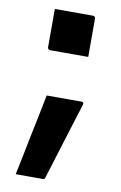

<svg xmlns="http://www.w3.org/2000/svg" viewBox="-83 -586 517 820"><g transform="rotate(10 175.0 -176.0)"><path d="M263 -361Q234 -361 207.5 -361Q181 -361 154.5 -361Q128 -361 98 -361Q95 -361 92.5 -362.5Q90 -364 88.5 -366.5Q87 -369 87 -372V-538Q117 -538 143.5 -538Q170 -538 196.5 -538Q223 -538 252 -538Q256 -538 258 -536.5Q260 -535 261.5 -533Q263 -531 263 -527ZM162 186Q137 186 104 186Q71 186 45 186Q54 143 63 98.5Q72 54 81 9Q90 -36 99.5 -80.5Q109 -125 117 -168Q145 -168 166.5 -168Q188 -168 212.5 -168Q237 -168 268 -168Q272 -168 274 -166.5Q276 -165 276.5 -162Q277 -159 276 -155Q265 -122 252.5 -80.5Q240 -39 226 5Q212 49 198.5 93.5Q185 138 172 179Q171 183 168.5 184.5Q166 186 162 186Z"/></g></svg>

Font: Recursive
Style: Bold
Weight: 700
Version: Version 1.085